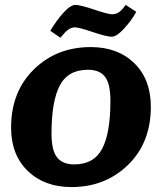

<svg xmlns="http://www.w3.org/2000/svg" viewBox="-20 -743 634 779"><path d="M592 -310Q592 -164 499.5 -74Q407 16 270 16Q160 16 92.5 -49.5Q25 -115 25 -225Q25 -371 117.5 -461.5Q210 -552 348 -552Q458 -552 525 -486.5Q592 -421 592 -310ZM189 -201Q189 -133 211.5 -104.5Q234 -76 281 -76Q361 -76 394.5 -139.5Q428 -203 428 -334Q428 -403 406 -431.5Q384 -460 337 -460Q256 -460 222.5 -396Q189 -332 189 -201ZM284 -632Q259 -632 234 -600L225 -590L184 -618Q209 -660 237.5 -691.5Q266 -723 286 -723Q306 -723 362.5 -704Q419 -685 435 -685Q462 -685 483 -714L490 -723L533 -695Q513 -659 483 -626.5Q453 -594 433 -594Q413 -594 356.5 -613Q300 -632 284 -632Z"/></svg>

Font: Andada SC
Style: Bold Italic
Weight: 700
Italic angle: -8.29999°
Designer: Carolina Giovagnoli
Foundry: Carolina Giovagnoli
Version: Version 1.003